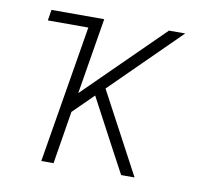

<svg xmlns="http://www.w3.org/2000/svg" viewBox="-64 -591 728 663"><g transform="rotate(10 300.0 -260.0)"><path d="M121 0 201 -482H59L65 -520H250L206 -253L477 -520H534L296 -285L448 0H401L357 -82L265 -255L194 -185L164 0Z"/></g></svg>

Font: Iosevka SS04 XLt Ex Obl
Style: Regular
Weight: 200
Width: 7
Italic angle: -9°
Monospace: yes
Designer: Belleve Invis
Foundry: Belleve Invis
Version: Version 19.0.0; ttfautohint (v1.8.4)